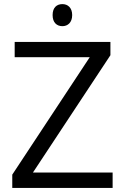

<svg xmlns="http://www.w3.org/2000/svg" viewBox="-20 -919 611 939"><path d="M237.3 -845.2C237.3 -882.3 257.8 -898.9 285.2 -898.9C311 -898.9 333 -881.8 333 -845.2C333 -808.6 311 -791 285.2 -791C257.8 -791 237.3 -808.6 237.3 -845.2ZM141.1 -75.2H530.8V0H40V-64.9L418.9 -639.2H51.8V-713.9H520V-648.9Z"/></svg>

Font: OpenSansEmoji
Style: Regular
Weight: 400
Foundry: MorbZ
Version: Version 1.000;PS 001.000;hotconv 1.0.70;makeotf.lib2.5.58329